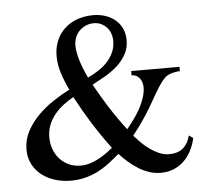

<svg xmlns="http://www.w3.org/2000/svg" viewBox="-43 -556 674 615"><g transform="rotate(-5 293.5 -249.0)"><path d="M563 -89.8Q558.6 -68.4 548.8 -49.6Q539.1 -30.8 524.9 -17.1Q510.7 -3.4 491.9 4.4Q473.1 12.2 450.2 12.2Q430.7 12.2 412.6 6.1Q394.5 0 378.2 -10.3Q361.8 -20.5 347.2 -33.4Q332.5 -46.4 319.8 -60.1Q301.8 -44.4 283.9 -31Q266.1 -17.6 247.1 -8.1Q228 1.5 206.5 6.8Q185.1 12.2 160.2 12.2Q135.3 12.2 111.6 5.1Q87.9 -2 69.3 -15.9Q50.8 -29.8 39.3 -50.8Q27.8 -71.8 27.8 -99.1Q27.8 -130.9 42.2 -158Q56.6 -185.1 78.9 -207.5Q101.1 -230 128.2 -247.8Q155.3 -265.6 181.2 -278.8Q168.9 -303.7 159.4 -332.5Q149.9 -361.3 149.9 -389.2Q149.9 -417 159.7 -439.5Q169.4 -461.9 186.5 -477.5Q203.6 -493.2 227.1 -501.5Q250.5 -509.8 277.8 -509.8Q298.3 -509.8 316.4 -503.9Q334.5 -498 348.1 -486.8Q361.8 -475.6 369.9 -459Q377.9 -442.4 377.9 -420.9Q377.9 -395 366.5 -374.8Q355 -354.5 337.2 -338.6Q319.3 -322.8 297.9 -310.5Q276.4 -298.3 256.8 -288.1Q278.8 -248 303 -210.2Q327.1 -172.4 355 -136.2Q365.2 -148.9 376.7 -164.3Q388.2 -179.7 397.5 -196.5Q406.7 -213.4 412.8 -231.2Q418.9 -249 418.9 -266.1Q418.9 -273.4 416.7 -280.8Q414.6 -288.1 410.2 -293.9Q405.8 -299.8 399.2 -303.5Q392.6 -307.1 383.8 -307.1V-320.8H539.1V-307.1Q534.7 -307.1 528.8 -306.2Q522.9 -305.2 516.6 -303.7Q510.3 -302.2 504.2 -299.6Q498 -296.9 493.2 -293Q487.3 -288.1 480.5 -279.3Q473.6 -270.5 467.3 -260.5Q460.9 -250.5 455.3 -240.7Q449.7 -231 445.8 -224.1Q429.7 -194.8 411.4 -167.5Q393.1 -140.1 372.1 -113.8Q382.3 -102.5 394.5 -90.3Q406.7 -78.1 420.9 -68.1Q435.1 -58.1 450.4 -51.5Q465.8 -44.9 481.9 -44.9Q509.8 -44.9 526.4 -58.8Q543 -72.8 549.8 -99.1ZM335 -421.9Q335 -434.1 331.1 -445.6Q327.1 -457 319.6 -465.3Q312 -473.6 301.5 -478.8Q291 -483.9 277.8 -483.9Q264.2 -483.9 252.2 -478.8Q240.2 -473.6 231.4 -464.8Q222.7 -456.1 217.8 -443.8Q212.9 -431.6 212.9 -418Q212.9 -405.3 215.8 -391.4Q218.8 -377.4 223.1 -363.8Q227.5 -350.1 233.2 -336.9Q238.8 -323.7 244.1 -312Q261.2 -319.8 277.6 -330.3Q293.9 -340.8 306.6 -354.2Q319.3 -367.7 327.1 -384.5Q335 -401.4 335 -421.9ZM300.8 -81.1Q269 -124 242.9 -165.5Q216.8 -207 191.9 -253.9Q174.3 -244.1 158.4 -231.9Q142.6 -219.7 130.4 -204.6Q118.2 -189.5 111.1 -171.4Q104 -153.3 104 -131.8Q104 -111.8 110.6 -93.8Q117.2 -75.7 129.4 -62.3Q141.6 -48.8 158.7 -41Q175.8 -33.2 196.8 -33.2Q211.4 -33.2 225.3 -37.4Q239.3 -41.5 252.4 -48.3Q265.6 -55.2 277.8 -63.7Q290 -72.3 300.8 -81.1Z"/></g></svg>

Font: Scheherazade
Style: Regular
Weight: 400
Designer: SIL International
Foundry: SIL International
Version: Version 2.100 (build 932/914)